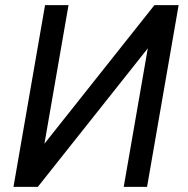

<svg xmlns="http://www.w3.org/2000/svg" viewBox="-20 -731 736 751"><path d="M584 -710.9H678.7L555.2 0H463.9L558.1 -542L127.9 0H32.7L156.2 -710.9H248L153.8 -168.9Z"/></svg>

Font: Roboto
Style: Italic
Weight: 400
Italic angle: -12°
Designer: Google
Version: Version 2.134; 2016; ttfautohint (v1.6)